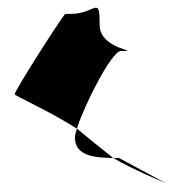

<svg xmlns="http://www.w3.org/2000/svg" viewBox="-20 -514 498 497"><path d="M18 -270C18 -266 109 -226 179 -181C198 -242 269 -382 293 -382C352 -382 238 -384 238 -449C238 -529 228 -478 163 -478H149C145 -478 18 -280 18 -270ZM174 -158C174 -109 227 -106 273 -105C243 -129 209 -156 179 -181C176 -171 174 -163 174 -158ZM273 -105C327 -74 390 -48 409 -40L288 -105ZM409 -40 415 -37Z"/></svg>

Font: Ampere
Style: UltCnd
Weight: 400
Version: Version 1